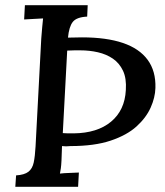

<svg xmlns="http://www.w3.org/2000/svg" viewBox="-20 -720 635 740"><path d="M39 0 42 -44Q74 -46 89.5 -58Q105 -70 110 -94Q115 -118 117 -155L139 -571Q141 -593 142.5 -613.5Q144 -634 146 -649Q129 -648 109 -647Q89 -646 73 -645L76 -700H318L316 -656Q275 -654 260.5 -635.5Q246 -617 242 -575Q256 -575 269.5 -575.5Q283 -576 296 -576Q390 -576 453.5 -554.5Q517 -533 549 -489.5Q581 -446 579 -381Q578 -344 560.5 -305Q543 -266 506 -232.5Q469 -199 406.5 -178Q344 -157 252 -157Q242 -156 234.5 -156Q227 -156 219 -157Q218 -121 217 -101.5Q216 -82 214.5 -71.5Q213 -61 211 -51Q228 -53 248.5 -53.5Q269 -54 284 -55L281 0ZM222 -207Q232 -206 242 -206Q252 -206 264 -206Q355 -207 408 -251Q461 -295 465 -373Q468 -418 454 -447.5Q440 -477 415 -494Q390 -511 357.5 -518.5Q325 -526 289 -526Q281 -526 267.5 -526Q254 -526 239 -525Z"/></svg>

Font: Lora Medium
Style: Italic
Weight: 500
Italic angle: -3°
Designer: Olga Karpushina, Alexei Vanyashin (Cyrillic)
Foundry: Cyreal
Version: Version 3.004